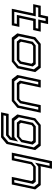

<svg xmlns="http://www.w3.org/2000/svg" viewBox="1276 -2066 990 3582"><g transform="rotate(90 1771.0 -275.0)"><path d="M143.5 0 228.5 -399H57.5L87.5 -540H258.5L287.5 -677H429L400 -540H570.5L540.5 -399H370L315 -141.5H482L452 0ZM200.5 -46.5H416L426 -94H258L333 -447H504.5L514.5 -494H343L372 -630.5H324.5L295.5 -494H123.5L113.5 -447H285.5Z M683.5 0 602.5 -103 673.5 -437 798.5 -540H1244L1325 -437L1254 -103L1129 0ZM722 -46.5H1114.5L1212 -127L1273 -413L1209.5 -493.5H814.5L716.5 -412.5L656 -130ZM755 -94 708.5 -152 759 -390.5 827 -446H1176.5L1220.5 -391L1169 -149L1102 -94ZM782.5 -141.5H1090L1127 -172L1169 -368L1145 -398.5H837.5L800.5 -368L758.5 -172Z M1460 0 1379 -103 1472 -540H1613.5L1535 -172L1559 -141.5H1826L1863 -172L1941.5 -540H2083L1990 -103L1865 0ZM1497 -47H1851L1949.5 -131L2026.5 -493.5H1979L1906.5 -153L1838.5 -94.5H1530L1483.5 -153L1556 -493.5H1508.5L1431.5 -131Z M2075.5 200 2105.5 59H2493L2542 18.5L2548 -10L2536 0H2196L2115 -103L2186 -437L2310.5 -540H2698.5L2780 -437L2666 97L2541.5 200ZM2132 154.5H2520L2628.5 63L2729.5 -411L2663.5 -495H2325L2227.5 -414.5L2168 -132L2234 -47.5H2534.5L2620 -118L2586.5 38L2504.5 107H2142ZM2267 -95 2220 -154 2271 -392.5 2337.5 -447.5H2631L2677.5 -389.5L2632.5 -177.5L2531.5 -95ZM2295 -141.5H2526L2586.5 -191.5L2624 -368.5L2599.5 -399H2349.5L2312.5 -368.5L2271 -172Z M2827.5 0 2986.5 -749.5H3128L3081.5 -530.5L3093 -540H3433L3514 -437L3421.5 0H3280L3358 -368L3334 -399H3093.5L3045 -358.5L2969 0ZM2885 -46.5H2932.5L3003 -376.5L3088.5 -446.5H3370L3411.5 -395.5L3337 -46.5H3384.5L3463.5 -417L3403 -494H3088.5L3015 -434L3072.5 -704H3025Z"/></g></svg>

Font: Tourney Expanded Medium
Style: Italic
Weight: 500
Width: 7
Italic angle: -12°
Designer: Tyler Finck
Foundry: Etcetera Type Co
Version: Version 1.010; ttfautohint (v1.8.3)